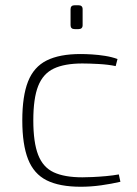

<svg xmlns="http://www.w3.org/2000/svg" viewBox="-20 -700 521 732"><path d="M287 -494Q307 -494 331 -492.5Q355 -491 380.5 -487Q406 -483 428 -475L421 -448Q393 -454 356 -456Q319 -458 294 -458Q226 -458 185 -438.5Q144 -419 125.5 -372Q107 -325 107 -241Q107 -157 125.5 -109.5Q144 -62 185 -43Q226 -24 294 -24Q308 -24 332 -25Q356 -26 383.5 -28.5Q411 -31 433 -35L439 -7Q405 1 365.5 6.5Q326 12 288 12Q207 12 158 -12.5Q109 -37 87 -93Q65 -149 65 -241Q65 -334 87 -389.5Q109 -445 158 -469.5Q207 -494 287 -494ZM279 -680Q295 -680 295 -665V-604Q295 -589 279 -589H265Q249 -589 249 -604V-665Q249 -680 265 -680Z"/></svg>

Font: Exo 2 ExtraLight
Style: Regular
Weight: 250
Designer: Natanael Gama
Foundry: Natanael Gama
Version: Version 2.010